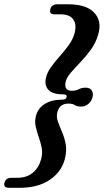

<svg xmlns="http://www.w3.org/2000/svg" viewBox="-82 -755 490 898"><path d="M229.5 -301Q232.5 -313.5 216 -313.5Q166 -313.5 146 -333.2Q126 -353 132 -386.5Q137 -413.5 155.2 -439.2Q173.5 -465 196.2 -490.5Q219 -516 238.5 -542.5Q258 -569 266 -597Q278 -640 260.8 -664Q243.5 -688 201.5 -688H173Q147 -688 153.5 -712Q159 -735 186.5 -735H235.5Q323 -735 359.2 -695.2Q395.5 -655.5 377.5 -594.5Q366.5 -555 343 -522.8Q319.5 -490.5 293.8 -463.8Q268 -437 248.2 -414Q228.5 -391 224.5 -370Q217 -330.5 254 -330.5Q273.5 -330.5 286.8 -337.8Q300 -345 319 -345Q339.5 -345 347.5 -331.2Q355.5 -317.5 350.5 -299.5Q346 -281.5 331.2 -269Q316.5 -256.5 297 -256.5Q278 -256.5 268 -263.5Q258 -270.5 237.5 -270.5Q197.5 -270.5 186.5 -231.5Q180.5 -209.5 188.8 -186.5Q197 -163.5 208.5 -137Q220 -110.5 225.5 -79Q231 -47.5 220.5 -8.5Q204.5 50 149.8 86.8Q95 123.5 7.5 123.5H-39.5Q-67.5 123.5 -61 99.5Q-55 76.5 -28 76.5H0Q42.5 76.5 71 53.2Q99.5 30 110.5 -11Q118 -38 113 -63.8Q108 -89.5 99 -114.5Q90 -139.5 84.8 -164.2Q79.5 -189 86.5 -214.5Q96 -249.5 128 -269.2Q160 -289 209.5 -289Q227 -289 229.5 -301Z"/></svg>

Font: Fraunces 72pt Soft SemiBold
Style: Italic
Weight: 600
Italic angle: -16°
Version: Version 1.000;[b76b70a41]